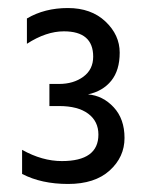

<svg xmlns="http://www.w3.org/2000/svg" viewBox="-20 -846 365 478"><path d="M35 -413V-473Q85 -445 134 -445Q225 -445 225 -511Q225 -544 199.5 -563Q174 -582 127 -582H103V-637H127Q163 -637 187.5 -655Q212 -673 212 -705Q212 -768 139 -768Q95 -768 47 -737V-800Q91 -826 149 -826Q207 -826 242.5 -792.5Q278 -759 278 -715Q278 -671 257 -645Q236 -619 199 -611Q236 -608 263 -579Q290 -550 290 -502.5Q290 -455 253 -421.5Q216 -388 149.5 -388Q83 -388 35 -413Z"/></svg>

Font: Hind Jalandhar
Style: Regular
Weight: 400
Designer: Namrata Goyal
Foundry: Indian Type Foundry
Version: Version 0.702;PS 1.0;hotconv 1.0.81;makeotf.lib2.5.63406